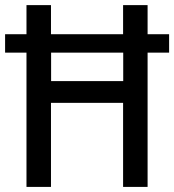

<svg xmlns="http://www.w3.org/2000/svg" viewBox="-21 -734 684 754"><path d="M83 0V-527.3H-1V-599.6H83V-713.9H179.2V-599.6H462.4V-713.9H558.6V-599.6H643.1V-527.3H558.6V0H462.4V-330.1H179.2V0ZM179.7 -415.5H462.9V-527.3H179.7Z"/></svg>

Font: Open Sans SemiCondensed Medium
Style: Regular
Weight: 500
Width: 4
Designer: Monotype Design Team
Foundry: Monotype Imaging Inc.
Version: Version 3.000